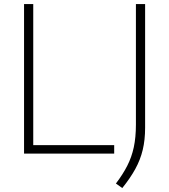

<svg xmlns="http://www.w3.org/2000/svg" viewBox="-20 -760 837 950"><path d="M99 0V-740H144.5V-42H545V0ZM585 170.5 553.5 148Q587.5 103.5 609.5 60.5Q631.5 17.5 642 -31.5Q652.5 -80.5 652.5 -143.5V-740H698V-128Q698 -67.5 686.2 -18.5Q674.5 30.5 649.5 76Q624.5 121.5 585 170.5Z"/></svg>

Font: Encode Sans SemiExpanded SemiExpanded ExtraLight
Style: Regular
Weight: 200
Width: 6
Designer: Multiple Designers
Foundry: Impallari Type
Version: Version 3.000; ttfautohint (v1.8.3) -l 8 -r 50 -G 200 -x 14 